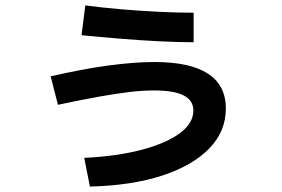

<svg xmlns="http://www.w3.org/2000/svg" viewBox="-20 -636 1040 709"><path d="M291 -53Q413 -59 503.5 -83Q594 -107 644 -144Q694 -181 694 -228Q694 -265 658.5 -283.5Q623 -302 548 -302Q508 -302 460.5 -296.5Q413 -291 348 -279.5Q283 -268 194 -249L167 -354Q283 -381 379.5 -394Q476 -407 550 -407Q682 -407 748 -364Q814 -321 814 -235Q814 -151 753 -88Q692 -25 580 12Q468 49 312 53ZM695 -480Q639 -480 569 -483.5Q499 -487 425.5 -493Q352 -499 281 -506L295 -616Q355 -608 424.5 -602Q494 -596 564.5 -592.5Q635 -589 695 -589Z"/></svg>

Font: M PLUS 1 SemiBold
Style: Regular
Weight: 600
Designer: Coji Morishita
Foundry: UNDERFOREST DESIGN
Version: Version 1.001